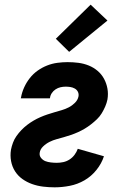

<svg xmlns="http://www.w3.org/2000/svg" viewBox="-20 -794 540 822"><path d="M214 8Q189 8 164.5 5Q140 2 117.5 -6Q95 -14 76 -27.5Q57 -41 44.5 -60.5Q32 -80 27.5 -104Q23 -128 27 -153Q30 -168 35.5 -183Q41 -198 50.5 -211.5Q60 -225 71.5 -237Q83 -249 96 -259Q109 -269 123.5 -277.5Q138 -286 153 -292.5Q168 -299 183 -304Q198 -309 213.5 -313.5Q229 -318 244.5 -322.5Q260 -327 274.5 -334.5Q289 -342 301 -354Q313 -366 316 -381Q318 -392 313.5 -401Q309 -410 300 -415Q291 -420 281 -421.5Q271 -423 261 -423Q250 -423 239 -420.5Q228 -418 218 -411.5Q208 -405 201.5 -395Q195 -385 194 -374L193 -373H69L70 -377Q74 -399 83.5 -420Q93 -441 107.5 -459.5Q122 -478 141 -491.5Q160 -505 181.5 -513.5Q203 -522 225.5 -525Q248 -528 269 -528Q293 -528 316 -525Q339 -522 360 -513.5Q381 -505 398 -490.5Q415 -476 425.5 -456.5Q436 -437 440 -414.5Q444 -392 440 -368Q437 -353 430.5 -338Q424 -323 415.5 -309Q407 -295 395 -283.5Q383 -272 369.5 -261.5Q356 -251 342.5 -243Q329 -235 313.5 -228Q298 -221 283 -216Q268 -211 252.5 -206.5Q237 -202 222 -198Q207 -194 192 -186.5Q177 -179 164.5 -167Q152 -155 150 -140Q148 -127 156 -117.5Q164 -108 174.5 -104Q185 -100 198 -98.5Q211 -97 223 -97Q237 -97 251 -100Q265 -103 277.5 -111Q290 -119 299 -131Q308 -143 313 -157L425 -125Q415 -94 393 -66.5Q371 -39 341.5 -22Q312 -5 279 1.5Q246 8 214 8ZM276 -572 219 -628 368 -774 440 -706Z"/></svg>

Font: Iosevka Term Curly Extrabold
Style: Italic
Weight: 800
Italic angle: -9°
Designer: Belleve Invis
Foundry: Belleve Invis
Version: Version 32.3.0